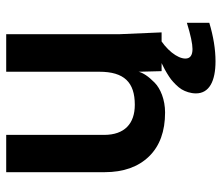

<svg xmlns="http://www.w3.org/2000/svg" viewBox="-68 -473 715 619"><g transform="rotate(-90 289.5 -163.5)"><path d="M236.3 11.2C277.3 11.2 313.5 -3.4 333 -22.9C353 -42.5 364.3 -60.1 367.7 -74.2L369.6 0H494.6L488.8 -134.8V-501H367.7V-200.7C367.7 -120.6 333.5 -86.4 261.2 -86.4C200.7 -86.4 164.1 -119.1 164.1 -185.5V-501H43.9V-183.6C43.9 -123 61 -75.2 94.7 -40.5C128.4 -5.9 175.8 11.2 236.3 11.2ZM401.4 173.8C439.9 173.8 481.4 167 525.4 153.8V81.5C485.8 93.8 457.5 99.6 440.9 99.6C420.4 99.6 410.2 91.8 410.2 76.7C410.2 51.3 438 14.2 482.9 -11.2L417 -10.3L401.4 -2.9L382.8 6.3C373.5 10.7 353.5 22.5 343.3 30.3C333.5 38.1 318.4 52.2 311 64.5C303.7 76.7 297.9 93.3 297.9 110.8C297.9 153.3 336.9 173.8 401.4 173.8Z"/></g></svg>

Font: Ride
Style: Bold
Weight: 700
Version: Version 3.000